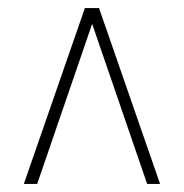

<svg xmlns="http://www.w3.org/2000/svg" viewBox="-20 -729 456 475"><path d="M39 -274 190 -709H225L376 -274H344L208 -670L72 -274Z"/></svg>

Font: Georama SemiCondensed ExtraLight
Style: Regular
Weight: 200
Width: 4
Designer: Jean-Baptiste Levee
Foundry: Production Type
Version: Version 1.000